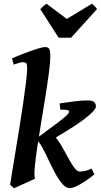

<svg xmlns="http://www.w3.org/2000/svg" viewBox="-20 -996 543 1036"><path d="M497.6 -420.4Q497.6 -405.8 456.3 -370.6Q415 -335.4 341.8 -291L240.7 -229L172.9 -246.1L272.5 -319.8Q311.5 -348.6 332.3 -366.7Q353 -384.8 353 -394Q353 -406.2 305.7 -404.3L301.8 -438Q341.3 -443.8 380.1 -449Q418.9 -454.1 449.7 -454.1Q478.5 -454.1 488 -445.3Q497.6 -436.5 497.6 -420.4ZM251.5 -691.9Q251.5 -660.6 244.1 -604.7Q236.8 -548.8 225.8 -480Q214.8 -411.1 202.9 -339.6Q190.9 -268.1 181.4 -204.1Q171.9 -140.1 167.7 -94.2Q163.6 -48.3 168.5 -31.7Q161.6 -28.3 145.8 -21Q129.9 -13.7 111.3 -5.4Q92.8 2.9 77.1 9.8Q61.5 16.6 55.7 20L34.7 1Q37.1 -17.6 44.7 -64Q52.2 -110.4 62.7 -172.9Q73.2 -235.4 84.2 -304Q95.2 -372.6 104.7 -437Q114.3 -501.5 120.4 -551.8Q126.5 -602.1 126.5 -626.5Q126.5 -650.9 120.4 -655.8Q114.3 -660.6 103 -660.6Q95.7 -660.6 79.1 -655.5Q62.5 -650.4 53.7 -647.5L44.9 -681.2Q65.4 -690.4 92.3 -700.9Q119.1 -711.4 145.8 -720.9Q172.4 -730.5 193.1 -736.3Q213.9 -742.2 222.7 -742.2Q236.3 -742.2 243.9 -734.4Q251.5 -726.6 251.5 -691.9ZM489.3 -55.2Q467.8 -37.1 442.4 -20Q417 -2.9 394 8.1Q371.1 19 356.9 19Q335.9 19 315.9 -4.2Q295.9 -27.3 276.9 -63Q257.8 -98.6 240.2 -136.5Q222.7 -174.3 205.8 -204.6Q189 -234.9 172.9 -246.1L259.3 -272.5Q276.4 -262.2 292.7 -238.8Q309.1 -215.3 324.7 -186.8Q340.3 -158.2 355 -131.6Q369.6 -105 383.5 -87.6Q397.5 -70.3 410.6 -70.3Q423.3 -70.3 440.4 -74Q457.5 -77.6 473.6 -86.4ZM503.4 -946.8 363.3 -792.5H296.4L197.3 -946.8Q205.1 -955.1 213.9 -962.6Q222.7 -970.2 230.5 -976.1L340.3 -894L476.6 -976.1Q482.4 -970.7 490.2 -963.1Q498 -955.6 503.4 -946.8Z"/></svg>

Font: Gentium Plus
Style: Bold Italic
Weight: 700
Italic angle: -8°
Designer: Victor Gaultney, Annie Olsen, Iska Routamaa, Becca Hirsbrunner
Foundry: SIL International
Version: Version 6.101